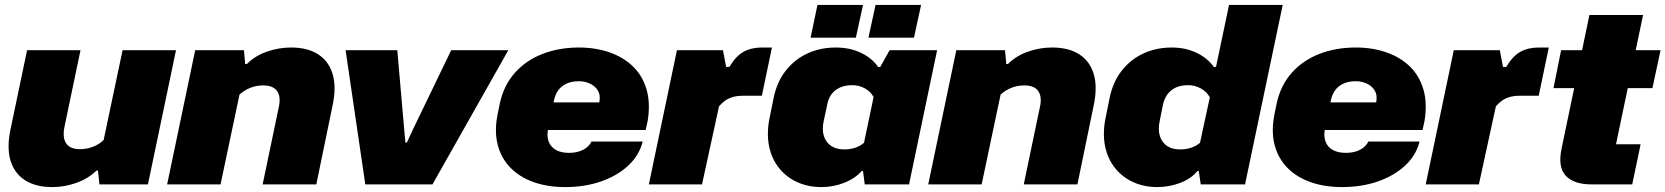

<svg xmlns="http://www.w3.org/2000/svg" viewBox="-20 -749 6766 780"><path d="M695 -545 581 0H384L378 -56H372Q338 -23 290 -6Q242 11 192 11Q125 11 81.5 -17Q38 -45 22.5 -97.5Q7 -150 23 -225L90 -545H307L242 -234Q236 -205 241 -184.5Q246 -164 262 -153.5Q278 -143 305 -143Q332 -143 357 -152.5Q382 -162 401 -180L478 -545Z M659 0 773 -545H971L976 -489H983Q1017 -523 1065 -539.5Q1113 -556 1162 -556Q1230 -556 1273 -528Q1316 -500 1331.5 -447.5Q1347 -395 1331 -320L1265 0H1047L1112 -311Q1119 -340 1114 -360.5Q1109 -381 1093 -391.5Q1077 -402 1049 -402Q1022 -402 997.5 -392.5Q973 -383 953 -365L876 0Z M1464 0 1384 -545H1594L1622 -224L1627 -170H1633L1658 -224L1813 -545H2045L1737 0Z M2277 11Q2203 11 2145.5 -10Q2088 -31 2051 -70.5Q2014 -110 2001 -164.5Q1988 -219 2002 -287L2011 -331Q2027 -403 2072 -453.5Q2117 -504 2184 -530Q2251 -556 2332 -556Q2399 -556 2455.5 -536.5Q2512 -517 2551 -479.5Q2590 -442 2606.5 -386Q2623 -330 2611 -257L2603 -221H2183L2207 -333H2429L2411 -316L2415 -335Q2420 -363 2409 -381Q2398 -399 2377.5 -409Q2357 -419 2332 -419Q2303 -419 2282 -409.5Q2261 -400 2248.5 -383Q2236 -366 2231 -343L2206 -222Q2201 -194 2209.5 -172.5Q2218 -151 2239 -139.5Q2260 -128 2292 -128Q2325 -128 2349 -140.5Q2373 -153 2383 -174H2591Q2577 -118 2532.5 -76.5Q2488 -35 2422 -12Q2356 11 2277 11Z M2616 0 2730 -545H2917L2930 -477H2943Q2969 -521 3000.5 -538.5Q3032 -556 3075 -556H3116L3075 -360H2998Q2974 -360 2956 -354.5Q2938 -349 2925 -339.5Q2912 -330 2901 -317L2832 0Z M3317 11Q3263 11 3219 -9Q3175 -29 3145.5 -65.5Q3116 -102 3105 -152Q3094 -202 3105 -263L3121 -342Q3134 -413 3171 -460.5Q3208 -508 3260.5 -532Q3313 -556 3375 -556Q3432 -556 3477.5 -534.5Q3523 -513 3547 -477H3556L3594 -545H3787L3673 0H3493L3486 -54H3480Q3454 -24 3410 -6.5Q3366 11 3317 11ZM3410 -142Q3435 -142 3455 -149Q3475 -156 3490 -169L3529 -355Q3516 -378 3492.5 -390.5Q3469 -403 3442 -403Q3414 -403 3392.5 -393.5Q3371 -384 3357.5 -365.5Q3344 -347 3340 -321L3326 -256Q3319 -222 3327 -196.5Q3335 -171 3356 -156.5Q3377 -142 3410 -142ZM3273 -596 3301 -729H3486L3457 -596ZM3508 -596 3537 -729H3722L3693 -596Z M3751 0 3865 -545H4063L4068 -489H4075Q4109 -523 4157 -539.5Q4205 -556 4254 -556Q4322 -556 4365 -528Q4408 -500 4423.5 -447.5Q4439 -395 4423 -320L4357 0H4139L4204 -311Q4211 -340 4206 -360.5Q4201 -381 4185 -391.5Q4169 -402 4141 -402Q4114 -402 4089.5 -392.5Q4065 -383 4045 -365L3968 0Z M4681 11Q4628 11 4584 -9Q4540 -29 4510.5 -65.5Q4481 -102 4470 -152Q4459 -202 4470 -263L4486 -342Q4499 -413 4536 -460.5Q4573 -508 4625.5 -532Q4678 -556 4740 -556Q4797 -556 4842 -534Q4887 -512 4911 -477H4920L4973 -729H5191L5038 0H4858L4850 -54H4844Q4819 -23 4774.5 -6Q4730 11 4681 11ZM4774 -142Q4799 -142 4819.5 -149Q4840 -156 4855 -169L4895 -354Q4881 -378 4857 -390.5Q4833 -403 4807 -403Q4778 -403 4757 -393.5Q4736 -384 4722.5 -365.5Q4709 -347 4704 -321L4691 -256Q4684 -222 4692 -196.5Q4700 -171 4720.5 -156.5Q4741 -142 4774 -142Z M5433 11Q5359 11 5301.5 -10Q5244 -31 5207 -70.5Q5170 -110 5157 -164.5Q5144 -219 5158 -287L5167 -331Q5183 -403 5228 -453.5Q5273 -504 5340 -530Q5407 -556 5488 -556Q5555 -556 5611.5 -536.5Q5668 -517 5707 -479.5Q5746 -442 5762.5 -386Q5779 -330 5767 -257L5759 -221H5339L5363 -333H5585L5567 -316L5571 -335Q5576 -363 5565 -381Q5554 -399 5533.5 -409Q5513 -419 5488 -419Q5459 -419 5438 -409.5Q5417 -400 5404.5 -383Q5392 -366 5387 -343L5362 -222Q5357 -194 5365.5 -172.5Q5374 -151 5395 -139.5Q5416 -128 5448 -128Q5481 -128 5505 -140.5Q5529 -153 5539 -174H5747Q5733 -118 5688.5 -76.5Q5644 -35 5578 -12Q5512 11 5433 11Z M5772 0 5886 -545H6073L6086 -477H6099Q6125 -521 6156.5 -538.5Q6188 -556 6231 -556H6272L6231 -360H6154Q6130 -360 6112 -354.5Q6094 -349 6081 -339.5Q6068 -330 6057 -317L5988 0Z M6444 0Q6374 0 6341 -35Q6308 -70 6324 -146L6437 -688H6655L6545 -163H6645L6611 0ZM6291 -391 6322 -545H6726L6693 -391Z"/></svg>

Font: Hubot Sans Condensed ExtraLight Black
Style: Italic
Weight: 900
Italic angle: -12.0243°
Version: Version 2.000